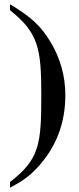

<svg xmlns="http://www.w3.org/2000/svg" viewBox="-20 -714 373 902"><path d="M27 -666C160 -560 174 -488 174 -268C174 -37 166 34 27 141V168C89 135 117 114 156 73C241 -19 287 -131 287 -267C287 -356 263 -441 218 -516C172 -592 127 -634 27 -694Z"/></svg>

Font: XITS
Style: Bold
Weight: 700
Designer: MicroPress Inc., with final additions and corrections provided by Coen Hoffman, Elsevier (retired)
Version: Version 1.107